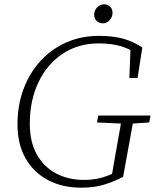

<svg xmlns="http://www.w3.org/2000/svg" viewBox="-20 -854 717 889"><path d="M61 -278Q61 -369 90 -444.5Q119 -520 170 -574.5Q221 -629 289.5 -658.5Q358 -688 437 -688Q504 -688 551.5 -674.5Q599 -661 639 -634L617 -493H579L584 -622Q526 -653 437 -653Q342 -653 270 -605Q198 -557 158 -473Q118 -389 118 -281Q118 -196 151 -138Q184 -80 240.5 -50.5Q297 -21 368 -21Q406 -21 437 -28Q468 -35 499 -49L507 -96Q515 -143 523.5 -189.5Q532 -236 540 -282L429 -287L435 -319H677L671 -287L595 -282L550 -35Q507 -13 462 1Q417 15 356 15Q268 15 201.5 -20.5Q135 -56 98 -121.5Q61 -187 61 -278ZM456 -746Q439 -746 427.5 -757Q416 -768 416 -786Q416 -806 430 -820Q444 -834 462 -834Q479 -834 490 -823Q501 -812 501 -795Q501 -775 487.5 -760.5Q474 -746 456 -746Z"/></svg>

Font: Source Serif 4 SmText Light
Style: Italic
Weight: 300
Italic angle: -12°
Designer: Frank Grießhammer
Foundry: Adobe
Version: Version 4.005;hotconv 1.1.0;makeotfexe 2.6.0